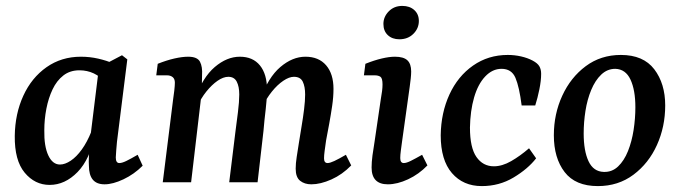

<svg xmlns="http://www.w3.org/2000/svg" viewBox="-20 -617 2301 650"><path d="M148 9Q98 9 63.5 -32.5Q29 -74 30 -157Q31 -232 59 -293Q87 -354 137.5 -389.5Q188 -425 254 -425Q284 -425 312.5 -418.5Q341 -412 364 -402L339 -335Q320 -358 297.5 -368.5Q275 -379 249 -379Q217 -379 194.5 -361.5Q172 -344 158 -314.5Q144 -285 137 -249Q130 -213 130 -176Q129 -122 143.5 -91Q158 -60 183 -60Q200 -60 219.5 -73Q239 -86 257 -111Q275 -136 289 -171L302 -164Q285 -78 242.5 -34.5Q200 9 148 9ZM334 7Q307 7 294 -9Q281 -25 281 -56Q280 -68 281 -87Q282 -106 283 -129L315 -389L393 -430L411 -416L376 -137Q375 -124 373.5 -108Q372 -92 372 -84Q372 -65 384 -65Q393 -65 407.5 -72Q422 -79 446 -93L463 -56Q434 -27 398 -10Q362 7 334 7Z M1034 7Q1011 7 996 -5Q981 -17 981 -46Q981 -64 984.5 -86Q988 -108 992 -134Q996 -160 1001 -189.5Q1006 -219 1009.5 -247.5Q1013 -276 1013 -297Q1013 -324 1005 -340.5Q997 -357 975 -357Q959 -357 939 -343.5Q919 -330 900.5 -307Q882 -284 869 -256L862 -282Q888 -355 929 -390Q970 -425 1014 -425Q1059 -425 1084 -396Q1109 -367 1109 -316Q1109 -289 1104.5 -258.5Q1100 -228 1094.5 -198Q1089 -168 1084 -142Q1081 -121 1079 -106Q1077 -91 1077 -81Q1077 -65 1089 -65Q1097 -65 1112 -72Q1127 -79 1151 -93L1169 -57Q1139 -26 1102 -9.5Q1065 7 1034 7ZM531 0 566 -280Q568 -292 570 -310Q572 -328 572 -337Q572 -350 564.5 -356Q557 -362 545 -362H509L514 -401Q544 -413 570.5 -419Q597 -425 617 -425Q648 -425 657 -408Q666 -391 664 -362L663 -306L627 0ZM756 0 777 -171Q781 -201 785.5 -237Q790 -273 790 -297Q790 -324 781.5 -340.5Q773 -357 753 -357Q736 -357 716.5 -343.5Q697 -330 678.5 -307Q660 -284 648 -256L640 -282Q666 -355 707 -390Q748 -425 792 -425Q836 -425 860 -395.5Q884 -366 884 -313Q884 -284 879.5 -247Q875 -210 872 -174L852 0Z M1293 7Q1238 7 1238 -50Q1238 -68 1241 -91Q1244 -114 1248 -137L1269 -280Q1272 -297 1273.5 -309Q1275 -321 1275 -331Q1275 -352 1268 -357Q1261 -362 1248 -362H1212L1217 -401Q1247 -413 1272.5 -419Q1298 -425 1317 -425Q1346 -425 1359 -413Q1372 -401 1372 -375Q1372 -365 1370.5 -351Q1369 -337 1367 -323L1341 -137Q1339 -122 1337 -107Q1335 -92 1335 -82Q1335 -65 1347 -65Q1356 -65 1371 -72.5Q1386 -80 1409 -93L1427 -57Q1398 -27 1361.5 -10Q1325 7 1293 7ZM1332 -484Q1308 -484 1293 -498Q1278 -512 1278 -536Q1278 -560 1296 -578.5Q1314 -597 1342 -597Q1367 -597 1382.5 -583Q1398 -569 1398 -546Q1398 -521 1379.5 -502.5Q1361 -484 1332 -484Z M1611 13Q1548 13 1510 -31Q1472 -75 1472 -159Q1473 -235 1501.5 -297Q1530 -359 1581.5 -395Q1633 -431 1699 -431Q1722 -431 1744 -426Q1766 -421 1783 -412Q1800 -403 1806 -392.5Q1812 -382 1812 -367Q1812 -344 1806 -314.5Q1800 -285 1792 -260H1746Q1738 -323 1725 -353.5Q1712 -384 1678 -384Q1647 -384 1622.5 -358Q1598 -332 1585 -287Q1572 -242 1571 -185Q1571 -117 1593 -85.5Q1615 -54 1652 -54Q1680 -54 1710.5 -71.5Q1741 -89 1771 -115L1795 -81Q1767 -45 1718.5 -16Q1670 13 1611 13Z M2004 13Q1928 13 1891.5 -34.5Q1855 -82 1855 -159Q1855 -231 1883.5 -293Q1912 -355 1963 -393Q2014 -431 2082 -431Q2158 -431 2195 -382.5Q2232 -334 2232 -260Q2232 -188 2204 -126Q2176 -64 2124.5 -25.5Q2073 13 2004 13ZM2024 -35Q2052 -34 2072.5 -53.5Q2093 -73 2106 -105.5Q2119 -138 2125 -177Q2131 -216 2131 -254Q2131 -312 2114.5 -347.5Q2098 -383 2063 -384Q2036 -384 2015.5 -364.5Q1995 -345 1981.5 -312.5Q1968 -280 1962 -241.5Q1956 -203 1956 -165Q1956 -106 1972.5 -71Q1989 -36 2024 -35Z"/></svg>

Font: Yrsa Medium
Style: Italic
Weight: 500
Italic angle: -7.10001°
Designer: Anna Giedrys (Yrsa+Rasa design), David Brezina (Yrsa art-direction, Rasa art-direction, design)
Foundry: Rosetta Type Foundry
Version: Version 2.004